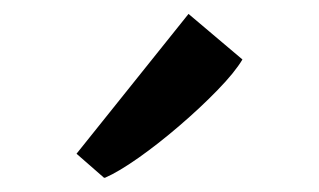

<svg xmlns="http://www.w3.org/2000/svg" viewBox="-20 -898 458 276"><path d="M129.5 -642.5 90 -677 251 -878 328.5 -812.5Q317.5 -794 293 -768.8Q268.5 -743.5 238.2 -717.5Q208 -691.5 179.2 -671.2Q150.5 -651 131 -642.5Z"/></svg>

Font: Merriweather 20pt Medium
Style: Regular
Weight: 500
Version: Version 2.100